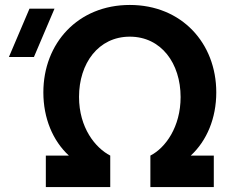

<svg xmlns="http://www.w3.org/2000/svg" viewBox="-20 -755 923 775"><path d="M425 0V-127C365 -158 299 -239 299 -364C299 -499 377 -607 504 -607C631 -607 709 -499 709 -363C709 -243 648 -158 587 -127V0H843V-127H750C815 -187 853 -278 853 -382C853 -581 713 -735 504 -735C295 -735 155 -581 155 -382C155 -278 193 -187 258 -127H165V0ZM16 -525H117L200 -720H99Z"/></svg>

Font: Manrope ExtraBold
Style: Regular
Weight: 800
Designer: Mikhail Sharanda
Foundry: Mikhail Sharanda
Version: Version 4.505